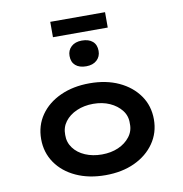

<svg xmlns="http://www.w3.org/2000/svg" viewBox="-99 -1030 1080 1132"><g transform="rotate(-10 441.5 -463.5)"><path d="M442 10Q343 10 266.5 -25Q190 -60 147 -122.5Q104 -185 104 -265Q104 -346 147 -408Q190 -470 266.5 -505Q343 -540 442 -540Q541 -540 616.5 -505Q692 -470 735.5 -408Q779 -346 779 -265Q779 -185 735.5 -122.5Q692 -60 616.5 -25Q541 10 442 10ZM442 -114Q497 -114 540.5 -133Q584 -152 610.5 -186.5Q637 -221 635 -265Q637 -310 610.5 -344Q584 -378 540.5 -397.5Q497 -417 442 -417Q387 -417 342.5 -397.5Q298 -378 272.5 -344Q247 -310 248 -265Q247 -221 272.5 -186.5Q298 -152 342.5 -133Q387 -114 442 -114ZM441 -642Q400 -642 377 -662Q354 -682 354 -719Q354 -753 377.5 -774.5Q401 -796 441 -796Q482 -796 505 -776Q528 -756 528 -719Q528 -685 504.5 -663.5Q481 -642 441 -642ZM277 -845V-937H605V-845Z"/></g></svg>

Font: Lexend Peta SemiBold
Style: Regular
Weight: 600
Designer: Bonnie Shaver-Troup, Thomas Jockin
Foundry: Lexend
Version: Version 1.007